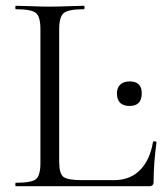

<svg xmlns="http://www.w3.org/2000/svg" viewBox="-20 -645 573 665"><path d="M185 -543V-85Q185 -44 199.5 -32.5Q214 -21 266 -21H374Q431 -21 465.5 -56.5Q500 -92 510 -154Q510 -155 513 -155.5Q516 -156 519 -155Q522 -154 522 -152Q512 -78 512 -15Q512 0 497 0H35Q33 0 33 -6Q33 -12 35 -12Q89 -12 104.5 -24.5Q120 -37 120 -81V-544Q120 -587 104.5 -600Q89 -613 35 -613Q33 -613 33 -619Q33 -625 35 -625Q50 -625 89 -623.5Q128 -622 152 -622Q178 -622 217 -623.5Q256 -625 270 -625Q273 -625 273 -619Q273 -613 270 -613Q216 -613 200.5 -599.5Q185 -586 185 -543ZM429 -278Q385 -278 385 -322Q385 -341 396.5 -352Q408 -363 429 -363Q471 -363 471 -322Q471 -278 429 -278Z"/></svg>

Font: Cormorant
Style: Regular
Weight: 400
Designer: Christian Thalmann (Catharsis Fonts)
Version: Version 1.000;PS 001.000;hotconv 1.0.70;makeotf.lib2.5.58329